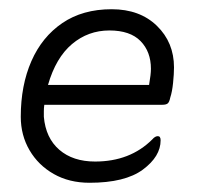

<svg xmlns="http://www.w3.org/2000/svg" viewBox="-20 -387 446 416"><path d="M76 -160Q75 -153 75 -146Q75 -139 75 -134Q79 -88 108.5 -62.5Q138 -37 186 -37Q262 -37 310 -85Q316 -92 322 -92Q328 -92 328 -83Q328 -48 289.5 -19.5Q251 9 174 9Q130 9 96.5 -10Q63 -29 44 -61.5Q25 -94 25 -134Q25 -202 48 -254.5Q71 -307 115 -337Q159 -367 222 -367Q283 -367 320 -331Q357 -295 357 -241Q357 -227 355 -207.5Q353 -188 349 -176Q347 -166 343.5 -163Q340 -160 332 -160ZM84 -203H303Q307 -226 307 -238Q307 -275 284.5 -298Q262 -321 217 -321Q171 -321 136 -291.5Q101 -262 84 -203Z"/></svg>

Font: Zain Light
Style: Italic
Weight: 300
Italic angle: -10°
Designer: Zain,Boutros
Foundry: Mobile Telecommunications Company (Zain), 2024
Version: Version 1.51; ttfautohint (v1.8.4)